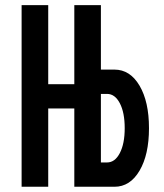

<svg xmlns="http://www.w3.org/2000/svg" viewBox="-20 -713 626 733"><path d="M62.5 0V-693.4H164.1V-391.6H263.7V-693.4H365.2V-447.3H417Q476.6 -447.3 512.7 -386Q548.8 -324.7 548.8 -223.6Q548.8 -122.6 512.7 -61.3Q476.6 0 417 0H263.7V-298.8H164.1V0ZM365.2 -92.8H388.7Q418.9 -92.8 437.5 -128.7Q456.1 -164.6 456.1 -223.6Q456.1 -283.2 437.5 -318.8Q418.9 -354.5 388.7 -354.5H365.2Z"/></svg>

Font: Cascadia Mono PL
Style: Regular
Weight: 400
Monospace: yes
Designer: Aaron Bell
Foundry: Saja Typeworks
Version: Version 2404.023; ttfautohint (v1.8.4)